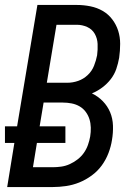

<svg xmlns="http://www.w3.org/2000/svg" viewBox="-23 -755 543 775"><path d="M6 0 35 -178H-3V-245H46L128 -735H287Q315 -735 342 -729.5Q369 -724 391.5 -711Q414 -698 430 -677Q446 -656 454 -631Q462 -606 462 -578Q462 -550 458 -522Q454 -499 446.5 -477Q439 -455 424.5 -436Q410 -417 390 -402Q370 -387 348 -378Q373 -366 392 -346.5Q411 -327 421.5 -302Q432 -277 433 -248Q434 -219 429 -190Q425 -164 415 -137.5Q405 -111 388 -87.5Q371 -64 347 -46.5Q323 -29 297 -18.5Q271 -8 243.5 -4Q216 0 190 0ZM166 -421H249Q271 -421 292.5 -428.5Q314 -436 331 -452Q348 -468 356.5 -489.5Q365 -511 369 -532Q372 -555 371 -577.5Q370 -600 359.5 -618.5Q349 -637 329 -646Q309 -655 287 -655H205ZM110 -80H190Q207 -80 224.5 -82.5Q242 -85 258.5 -92.5Q275 -100 290 -111.5Q305 -123 315.5 -138Q326 -153 332 -170Q338 -187 341 -204Q344 -222 343.5 -240Q343 -258 338 -274Q333 -290 323 -303.5Q313 -317 298.5 -325.5Q284 -334 266.5 -337.5Q249 -341 231 -341H153L137 -245H241V-178H126Z"/></svg>

Font: Iosevka SS04 Medium Oblique
Style: Regular
Weight: 500
Italic angle: -9°
Monospace: yes
Designer: Belleve Invis
Foundry: Belleve Invis
Version: Version 19.0.0; ttfautohint (v1.8.4)